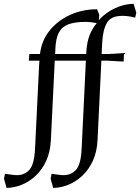

<svg xmlns="http://www.w3.org/2000/svg" viewBox="-102 -724 711 974"><path d="M-68.6 229.4 -81.7 182.7 -76.7 157.6Q-56.2 160 -42.7 162.2Q-29.2 164.5 -16.1 164.5Q23.5 164.5 47.8 136.5Q72 108.6 75.7 31.4L96.8 -400.1Q97 -402.4 97.5 -408.2Q98 -414 98.2 -416.1H44L47 -450H100.9Q108.7 -517.8 149.4 -568.6Q190.1 -619.3 253.2 -648.2Q316.4 -677 390.5 -677L401.7 -648L399.2 -621.7Q423.4 -648.3 453.1 -666.8Q482.9 -685.2 514.6 -694.9Q546.3 -704.5 576 -704.5L589.5 -659.1L583.6 -634.4Q567.1 -638.8 551.6 -641.2Q536.1 -643.6 518.2 -643.6Q461.3 -643.6 440.7 -608.6Q420.1 -573.6 416.5 -508.5L413.6 -450H449L527 -455L525.4 -411.6L444.5 -416.1H412.2L392.8 -13.1Q389.8 46.7 369.2 91.5Q348.7 136.3 316.4 166.7Q284.2 197.1 245.7 212.9Q207.2 228.7 167.9 229.4L154.8 182.7L159.7 157.6Q180.3 160 193.8 162.2Q207.2 164.5 220.4 164.5Q260 164.5 284.3 136.5Q308.5 108.6 312.1 31.4L333.7 -416.1H175.7L156.1 -13.1Q153.1 46.7 132.6 91.5Q112 136.3 79.9 166.7Q47.7 197.1 9.2 212.9Q-29.3 228.7 -68.6 229.4ZM177.9 -450H335.1L336.1 -464.6Q339.5 -511.8 352.6 -545.6Q365.7 -579.4 388.9 -606.7Q374.2 -609.5 359.9 -611.2Q345.6 -613 332.5 -613Q277.3 -613 244.5 -600.4Q211.7 -587.8 196.3 -558.2Q180.9 -528.6 178.9 -475.6Z"/></svg>

Font: Ancizar Serif Light
Style: Italic
Weight: 300
Italic angle: -4°
Designer: Cesar Puertas, Viviana Monsalve, Julian Moncada, Julian Prieto, Jose Castro, Felipe Aragon, Mariel Hernandez, Sara Alarc
Version: Version 8.100